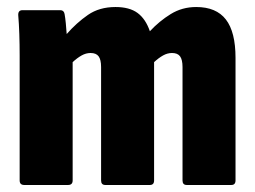

<svg xmlns="http://www.w3.org/2000/svg" viewBox="-20 -527 726 547"><path d="M49 0Q36 0 36 -13V-368Q36 -401 35 -430.5Q34 -460 32 -483Q31 -498 44 -498H152Q162 -498 164 -487Q166 -476 167.5 -460.5Q169 -445 170 -430Q198 -462 230.5 -484.5Q263 -507 309 -507Q349 -507 372 -490Q395 -473 407 -438Q434 -467 466.5 -487Q499 -507 539 -507Q596 -507 623.5 -471.5Q651 -436 651 -362V-13Q651 0 639 0H512Q500 0 500 -13V-336Q500 -357 493 -366.5Q486 -376 470 -376Q457 -376 444.5 -369Q432 -362 419 -350V-13Q419 0 407 0H280Q268 0 268 -13V-336Q268 -357 261 -366.5Q254 -376 238 -376Q225 -376 212.5 -369Q200 -362 187 -350V-13Q187 0 174 0Z"/></svg>

Font: Sofia Sans Condensed Black
Style: Regular
Weight: 900
Designer: Botio Nikoltchev, Ani Petrova
Foundry: lettersoup
Version: Version 4.101